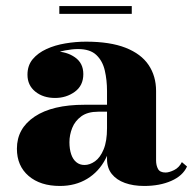

<svg xmlns="http://www.w3.org/2000/svg" viewBox="-20 -606 646 636"><path d="M457.5 10Q421.5 10 393.8 0Q366 -10 350.2 -29.8Q334.5 -49.5 334.5 -79.5V-304.5Q334.5 -340.5 327.2 -372.2Q320 -404 299.2 -423.8Q278.5 -443.5 238.5 -443.5Q219 -443.5 196 -439Q173 -434.5 152 -424.8Q131 -415 117.8 -398.8Q104.5 -382.5 104.5 -358.5H72Q72 -392.5 99 -414Q126 -435.5 162.5 -435.5Q200.5 -435.5 228.2 -416.2Q256 -397 256 -360.5Q256 -322.5 227.8 -302Q199.5 -281.5 162.5 -281.5Q123 -281.5 97 -302.5Q71 -323.5 71 -358.5Q71 -389 88.2 -409.8Q105.5 -430.5 133.8 -443.5Q162 -456.5 196.5 -462.2Q231 -468 265 -468Q344.5 -468 396 -447.8Q447.5 -427.5 472.2 -390.8Q497 -354 497 -304.5V-75Q497 -58 503.5 -46.2Q510 -34.5 528.5 -34.5Q540 -34.5 556.5 -42.5Q573 -50.5 582.5 -69L599.5 -54.5Q585.5 -23.5 547.2 -6.8Q509 10 457.5 10ZM178.5 10Q113.5 10 74.8 -23.2Q36 -56.5 36 -113.5Q36 -180.5 94.8 -219.8Q153.5 -259 260 -259H381V-236H305.5Q270.5 -236 249.5 -220.8Q228.5 -205.5 219.2 -182.2Q210 -159 210 -135Q210 -112 215.8 -95Q221.5 -78 232.8 -68.8Q244 -59.5 260 -59.5Q277.5 -59.5 294.8 -71.8Q312 -84 323.2 -111Q334.5 -138 334.5 -181.5H352Q352 -123 329.8 -80Q307.5 -37 268.5 -13.5Q229.5 10 178.5 10ZM176.5 -560V-586H416.5V-560Z"/></svg>

Font: Bodoni Moda 9pt ExtraBold
Style: Regular
Weight: 800
Designer: Owen Earl
Foundry: indestructible type
Version: Version 2.005